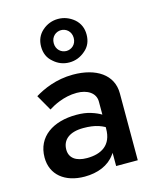

<svg xmlns="http://www.w3.org/2000/svg" viewBox="-113 -822 736 909"><g transform="rotate(-15 254.5 -367.0)"><path d="M148 -638C148 -606 159 -580 182 -561C204 -541 230 -531 259 -531C288 -531 314 -541 337 -561C360 -580 371 -606 371 -638C371 -669 360 -695 337 -715C314 -734 288 -744 259 -744C230 -744 204 -734 182 -715C159 -695 148 -669 148 -638ZM210 -638C210 -670 234 -689 259 -689C284 -689 308 -670 308 -638C308 -606 284 -587 259 -587C234 -587 210 -606 210 -638ZM114 -339C136 -353 189 -383 254 -383C305 -383 345 -359 345 -316V-252C332 -260 316 -267 297 -273C276 -280 252 -283 225 -283C112 -283 28 -229 28 -126C28 -42 92 10 189 10C253 10 307 -12 338 -55C341 -58 343 -62 345 -65V0H451V-328C451 -420 372 -471 259 -471C176 -471 111 -441 70 -416ZM137 -136C137 -184 173 -214 241 -214C269 -214 294 -211 315 -204C325 -201 335 -196 345 -191V-183C345 -102 292 -72 222 -72C168 -72 137 -95 137 -136Z"/></g></svg>

Font: Jost Medium
Style: Regular
Weight: 500
Version: Version 3.710